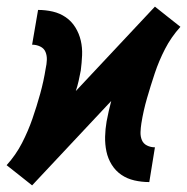

<svg xmlns="http://www.w3.org/2000/svg" viewBox="-46 -550 566 580"><path d="M51 10 12 -21 -26 -51Q2 -82 20.5 -118Q39 -154 52 -191.5Q65 -229 75.5 -267Q86 -305 92 -343Q95 -356 95.5 -369Q96 -382 91.5 -393Q87 -404 75.5 -409.5Q64 -415 51 -415L69 -520Q92 -520 113.5 -515Q135 -510 152.5 -498Q170 -486 181.5 -467.5Q193 -449 198 -427.5Q203 -406 202 -383Q201 -360 198 -337Q195 -321 191.5 -305.5Q188 -290 183 -275L422 -530L461 -499L499 -469Q471 -438 452.5 -402Q434 -366 421.5 -328.5Q409 -291 398 -253Q387 -215 381 -177Q379 -164 378.5 -151Q378 -138 382.5 -127Q387 -116 398 -110.5Q409 -105 422 -105L405 0Q382 0 360 -5Q338 -10 320.5 -22Q303 -34 291.5 -52.5Q280 -71 275.5 -92.5Q271 -114 271.5 -137Q272 -160 276 -183Q279 -199 282.5 -214.5Q286 -230 290 -245Z"/></svg>

Font: Iosevka Curly Slab Extrabold
Style: Italic
Weight: 800
Italic angle: -9°
Monospace: yes
Designer: Belleve Invis
Foundry: Belleve Invis
Version: Version 22.1.2; ttfautohint (v1.8.4)